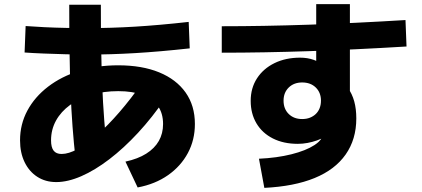

<svg xmlns="http://www.w3.org/2000/svg" viewBox="-20 -836 2040 929"><path d="M587 -54Q647 -67 687.5 -92.5Q728 -118 748.5 -154Q769 -190 769 -236Q769 -288 744 -323Q719 -358 670.5 -376.5Q622 -395 552 -395Q482 -395 422.5 -377.5Q363 -360 319 -328Q275 -296 251 -252.5Q227 -209 227 -157Q227 -123 239.5 -107Q252 -91 278 -91Q312 -91 356 -115Q400 -139 451 -184Q502 -229 557.5 -293Q613 -357 669 -437L779 -359Q717 -268 648 -193.5Q579 -119 509 -65.5Q439 -12 373.5 16.5Q308 45 252 45Q200 45 160.5 19.5Q121 -6 99 -51.5Q77 -97 77 -157Q77 -235 112.5 -301Q148 -367 212.5 -416.5Q277 -466 363.5 -493Q450 -520 552 -520Q667 -520 750 -486Q833 -452 878 -388.5Q923 -325 923 -236Q923 -159 889 -95.5Q855 -32 793 11.5Q731 55 646 71ZM346 -63Q337 -142 331 -223Q325 -304 321 -400Q318 -485 316.5 -586.5Q315 -688 315 -813H468Q468 -700 469.5 -607.5Q471 -515 474 -437Q478 -336 484.5 -252.5Q491 -169 500 -89ZM403 -572Q352 -572 297 -573.5Q242 -575 191 -577Q140 -579 99 -582L104 -710Q144 -707 194.5 -704.5Q245 -702 299.5 -701Q354 -700 404 -700Q517 -700 633 -707Q749 -714 893 -730L898 -602Q752 -586 634 -579Q516 -572 403 -572Z M1233 -68Q1320 -72 1390 -89.5Q1460 -107 1501.5 -134Q1543 -161 1543 -192V-215L1583 -198Q1571 -185 1553 -174.5Q1535 -164 1513.5 -156.5Q1492 -149 1468.5 -144.5Q1445 -140 1421 -140Q1352 -140 1300.5 -166Q1249 -192 1221 -239Q1193 -286 1193 -348Q1193 -410 1223.5 -457Q1254 -504 1308 -530.5Q1362 -557 1432 -557Q1468 -557 1497.5 -546.5Q1527 -536 1570 -511L1510 -483V-816H1673V-353L1662 -413Q1684 -382 1694 -345.5Q1704 -309 1704 -263Q1704 -162 1652.5 -88.5Q1601 -15 1502 25.5Q1403 66 1259 73ZM1442 -260Q1463 -260 1479.5 -266.5Q1496 -273 1508 -284.5Q1520 -296 1526.5 -312.5Q1533 -329 1533 -349Q1533 -388 1508 -412.5Q1483 -437 1442 -437Q1402 -437 1377 -412.5Q1352 -388 1352 -349Q1352 -309 1377 -284.5Q1402 -260 1442 -260ZM1053 -709Q1453 -709 1942 -739L1947 -611Q1453 -581 1053 -581Z"/></svg>

Font: M PLUS 2 Thin ExtraBold
Style: Regular
Weight: 800
Version: Version 1.001